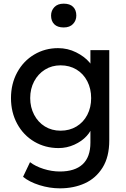

<svg xmlns="http://www.w3.org/2000/svg" viewBox="-20 -799 689 1049"><path d="M307 138Q389 138 431.5 98.5Q474 59 474 -20V-121L485 -114Q480 -85 453.5 -56Q427 -27 386 -8.5Q345 10 300 10Q227 10 167.5 -25Q108 -60 74 -122.5Q40 -185 40 -263Q40 -341 74 -403.5Q108 -466 167 -501Q226 -536 297 -536Q350 -536 396 -513Q442 -490 469 -458Q496 -426 496 -400L474 -402V-525H577V-32Q577 58 540.5 116.5Q504 175 443.5 202.5Q383 230 307 230Q251 230 195.5 212.5Q140 195 106 167L144 87Q174 110 218.5 124Q263 138 307 138ZM145 -263Q145 -213 166.5 -172Q188 -131 225.5 -108Q263 -85 311 -85Q360 -85 398 -108Q436 -131 457 -171.5Q478 -212 478 -263Q478 -314 457 -355Q436 -396 398 -419Q360 -442 311 -442Q263 -442 225.5 -418.5Q188 -395 166.5 -354.5Q145 -314 145 -263ZM259 -714Q259 -741 277 -760Q295 -779 328 -779Q362 -779 379.5 -761.5Q397 -744 397 -714Q397 -687 379 -668Q361 -649 328 -649Q294 -649 276.5 -666.5Q259 -684 259 -714Z"/></svg>

Font: Lexend
Style: Regular
Weight: 400
Designer: Thomas Jockin
Foundry: Lexend
Version: Version 1.000